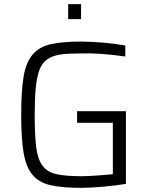

<svg xmlns="http://www.w3.org/2000/svg" viewBox="-20 -896 719 924"><path d="M82 0ZM523 -305H351V-361H586V-11Q561 -7 533 -3.5Q505 0 476.5 2.5Q448 5 420.5 6.5Q393 8 370 8Q280 8 224 -4.5Q168 -17 136.5 -54.5Q105 -92 93.5 -161Q82 -230 82 -344Q82 -458 93.5 -527Q105 -596 137 -633.5Q169 -671 225 -683.5Q281 -696 370 -696Q395 -696 423.5 -694.5Q452 -693 480.5 -690.5Q509 -688 535.5 -684.5Q562 -681 583 -677V-624Q536 -631 487 -635Q438 -639 407 -639Q353 -639 312.5 -637.5Q272 -636 243.5 -627.5Q215 -619 196 -601Q177 -583 166.5 -550Q156 -517 151.5 -467Q147 -417 147 -344Q147 -247 154 -189Q161 -131 184 -99.5Q207 -68 251 -58Q295 -48 370 -48Q387 -48 407.5 -49Q428 -50 449 -51.5Q470 -53 489.5 -54.5Q509 -56 523 -58ZM308 -804ZM308 -804V-876H370V-804Z"/></svg>

Font: Azeri Sans Light
Style: Regular
Weight: 300
Designer: Hector Gatti & Omnibus-Type (original fonts) / Cristiano Sobral (main changes and remastering)
Version: Version 1.000; ttfautohint (v1.6)